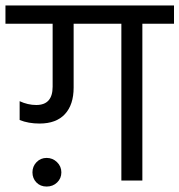

<svg xmlns="http://www.w3.org/2000/svg" viewBox="-42 -662 658 704"><path d="M92 -67.5Q107 -83 129 -83Q151 -83 167 -67.5Q183 -52 183 -30Q183 -8 167.5 7Q152 22 129 22Q106 22 91.5 7Q77 -8 77 -30Q77 -52 92 -67.5ZM-22 -642H596V-575H480V0H403V-575H228V-341Q228 -278 196 -243.5Q164 -209 103 -209Q62 -209 30 -222V-291Q60 -277 91 -277Q151 -277 151 -344V-575H-22Z"/></svg>

Font: Hind Regular
Style: Regular
Weight: 400
Designer: Manushi Parikh, Satya Rajpurohit
Foundry: Indian Type Foundry
Version: Version 1.201;PS 1.0;hotconv 1.0.78;makeotf.lib2.5.61930; tt